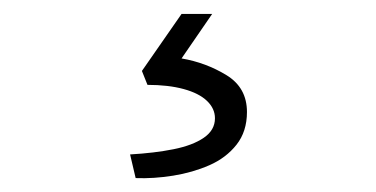

<svg xmlns="http://www.w3.org/2000/svg" viewBox="-20 -26 540 276"><path d="M175 230 167 196Q202 194 229.5 188.5Q257 183 273 172Q289 161 289 144Q289 130 277.5 119Q266 108 244 102Q222 96 192 96L184 76L241 -6H285L241 58Q276 64 305.5 82Q335 100 335 135Q335 163 320 182Q305 201 281 211.5Q257 222 229 226.5Q201 231 175 230Z"/></svg>

Font: Lexend Zetta ExtraLight
Style: Regular
Weight: 250
Version: Version 1.007